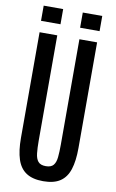

<svg xmlns="http://www.w3.org/2000/svg" viewBox="-109 -1076 690 1143"><g transform="rotate(10 236.0 -505.0)"><path d="M236.8 10.3Q172.9 10.3 134.5 -14.9Q96.2 -40 79.3 -91.3Q62.5 -142.6 62.5 -220.7V-859.4H169.4V-223.1Q169.4 -178.7 172.9 -146.7Q176.3 -114.7 190.4 -97.7Q204.6 -80.6 236.8 -80.6Q269 -80.6 283 -97.7Q296.9 -114.7 300 -146.5Q303.2 -178.2 303.2 -222.7V-859.4H410.2V-220.7Q410.2 -142.6 393.6 -91.3Q377 -40 339.1 -14.9Q301.3 10.3 236.8 10.3ZM295.4 -927.7V-1019.5H413.1V-927.7ZM59.1 -927.7V-1019.5H176.8V-927.7Z"/></g></svg>

Font: Antonio Medium
Style: Regular
Weight: 500
Designer: Vernon Adams
Foundry: Vernon Adams
Version: Version 1.002